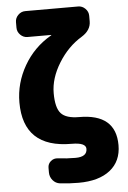

<svg xmlns="http://www.w3.org/2000/svg" viewBox="-63 -795 713 1071"><g transform="rotate(-5 293.0 -260.0)"><path d="M368 -135Q573 -135 573 40Q573 130 510 180Q447 230 333 230Q280 230 229 224Q205 221 189 202Q173 183 173 158V132Q173 110 190 95.5Q207 81 230 84Q278 90 328 90Q393 90 393 45Q393 10 313 10Q43 10 43 -245Q43 -353 98.5 -449.5Q154 -546 251 -602Q253 -602 253 -604Q253 -605 252 -605H120Q97 -605 80 -622Q63 -639 63 -662V-693Q63 -716 80 -733Q97 -750 120 -750H416Q439 -750 456 -733Q473 -716 473 -693V-662Q473 -612 421 -580Q343 -533 290.5 -448Q238 -363 238 -280Q238 -198 266.5 -166.5Q295 -135 368 -135Z"/></g></svg>

Font: Rounded Mplus 1c Black
Style: Regular
Weight: 900
Version: Version 1.059.20150529